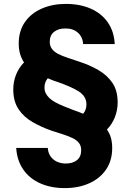

<svg xmlns="http://www.w3.org/2000/svg" viewBox="-20 -732 673 984"><path d="M312 232Q241 232 186 207.5Q131 183 99 136.5Q67 90 63 26H225Q226 48 237 66Q248 84 267.5 94.5Q287 105 313 106Q351 107 373.5 89.5Q396 72 396 38Q396 15 384.5 0.5Q373 -14 352.5 -24Q332 -34 304.5 -43Q277 -52 245 -62Q193 -80 147.5 -106Q102 -132 75 -172.5Q48 -213 48 -273Q48 -313 62 -348.5Q76 -384 103 -412Q90 -432 83 -455.5Q76 -479 76 -509Q76 -573 107.5 -618.5Q139 -664 194 -688Q249 -712 317 -712Q390 -712 445.5 -687.5Q501 -663 533 -616.5Q565 -570 568 -506H406Q405 -528 394.5 -546Q384 -564 364.5 -575Q345 -586 317 -586Q281 -587 258 -569.5Q235 -552 235 -518Q235 -496 246.5 -481Q258 -466 278.5 -455.5Q299 -445 326.5 -436Q354 -427 386 -416Q439 -399 484 -373Q529 -347 556 -307.5Q583 -268 583 -207Q583 -168 569 -132Q555 -96 528 -68Q542 -49 548.5 -25.5Q555 -2 555 27Q555 91 523.5 137Q492 183 437 207.5Q382 232 312 232ZM406 -149Q414 -158 418.5 -170Q423 -182 423 -197Q423 -218 413 -234.5Q403 -251 383.5 -263.5Q364 -276 336.5 -288Q309 -300 275 -312Q258 -317 246.5 -322Q235 -327 225 -331Q217 -322 212.5 -310Q208 -298 208 -283Q208 -267 214.5 -254Q221 -241 233 -229.5Q245 -218 263 -208Q281 -198 304.5 -188.5Q328 -179 356 -168Q369 -164 381.5 -159Q394 -154 406 -149Z"/></svg>

Font: DM Sans 11pt Black
Style: Regular
Weight: 900
Version: Version 4.004;gftools[0.9.30]